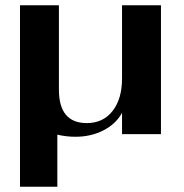

<svg xmlns="http://www.w3.org/2000/svg" viewBox="-20 -510 700 730"><path d="M592 -490V0H444V-81Q421 -39 373.5 -14.5Q326 10 267 10Q232 10 198 2V200H56V-490H204V-169Q204 -42 310 -42Q372 -42 408 -88Q444 -134 444 -212V-490Z"/></svg>

Font: Fahkwang
Style: Bold
Weight: 700
Designer: Suppakit Chalermlarp | Katatrad Co.,Ltd.
Foundry: Cadson Demak Co.,Ltd.
Version: Version 1.000; ttfautohint (v1.6)